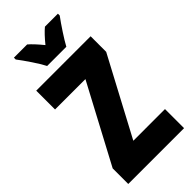

<svg xmlns="http://www.w3.org/2000/svg" viewBox="-287 -986 1046 1046"><g transform="rotate(-45 236.0 -463.5)"><path d="M21 0V-120L260 -569H26V-714H445V-594L207 -147H451V0ZM406 -913Q383 -882 354.5 -838.5Q326 -795 311 -767H163Q151 -792 119.5 -839Q88 -886 67 -913V-927H169Q197 -903 237 -854Q276 -902 306 -927H406Z"/></g></svg>

Font: Noto Sans UI CondBlack
Style: Regular
Weight: 900
Width: 3
Designer: Monotype Design Team
Foundry: Monotype Imaging Inc.
Version: Version 1.001